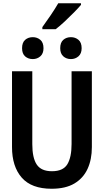

<svg xmlns="http://www.w3.org/2000/svg" viewBox="-20 -1153 640 1183"><path d="M298 10Q174 10 114 -58.5Q54 -127 54 -247V-714H179V-265Q179 -180 206.5 -139Q234 -98 300 -98Q369 -98 395 -141Q421 -184 421 -266V-714H546V-247Q546 -170 519.5 -112.5Q493 -55 438.5 -22.5Q384 10 298 10ZM417 -789Q389 -789 370 -806Q351 -823 351 -856Q351 -891 370 -907.5Q389 -924 417 -924Q444 -924 463.5 -907.5Q483 -891 483 -856Q483 -823 463.5 -806Q444 -789 417 -789ZM182 -789Q154 -789 135 -805.5Q116 -822 116 -856Q116 -891 135 -907.5Q154 -924 182 -924Q209 -924 228.5 -907.5Q248 -891 248 -856Q248 -823 228.5 -806Q209 -789 182 -789ZM241 -986Q263 -1016 291.5 -1058Q320 -1100 339 -1133H479V-1123Q464 -1105 436.5 -1077Q409 -1049 378.5 -1020.5Q348 -992 323 -973H241Z"/></svg>

Font: Noto Sans Mono SemiBold
Style: Regular
Weight: 600
Designer: Monotype Design Team
Foundry: Monotype Imaging Inc.
Version: Version 2.014; ttfautohint (v1.8.4.7-5d5b)